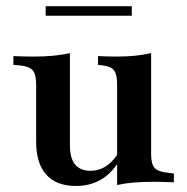

<svg xmlns="http://www.w3.org/2000/svg" viewBox="-20 -601 617 633"><path d="M210.5 -416.1V-208.1H99.2V-322.6Q99.2 -355.6 87.9 -369Q76.6 -382.3 44.4 -385.5L24.2 -387.1V-416.1Q42.7 -415.3 58.1 -414.9Q73.4 -414.5 91.9 -414.5Q126.6 -414.5 156 -417.3Q185.5 -420.2 210.5 -425.8ZM210.5 -208.1V-122.6Q210.5 -79.8 227.4 -58.9Q244.4 -37.9 278.2 -37.9Q313.7 -37.9 341.5 -62.1Q369.4 -86.3 390.3 -136.3L396.8 -123.4Q371.8 -53.2 330.2 -20.6Q288.7 12.1 230.6 12.1Q166.1 12.1 132.7 -25Q99.2 -62.1 99.2 -133.1V-208.1ZM366.1 0V-208.1H478.2V-93.5Q478.2 -60.5 489.5 -47.6Q500.8 -34.7 533.1 -31.5L553.2 -29V0Q534.7 -0.8 519.4 -1.2Q504 -1.6 485.5 -1.6Q450 -1.6 421 0.8Q391.9 3.2 366.1 8.9ZM478.2 -416.1V-208.1H366.1V-322.6Q366.1 -355.6 356 -369Q346 -382.3 316.9 -385.5L303.2 -387.1V-416.1Q321 -415.3 335.1 -414.9Q349.2 -414.5 365.3 -414.5Q398.4 -414.5 425.8 -417.3Q453.2 -420.2 478.2 -425.8ZM130.6 -549.2V-580.6H414.5V-549.2Z"/></svg>

Font: Playfair 5pt SemiExpanded Light
Style: Bold
Weight: 700
Version: Version 2.203